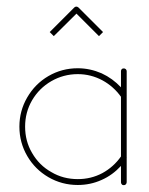

<svg xmlns="http://www.w3.org/2000/svg" viewBox="-20 -554 447 575"><path d="M208.5 -534.2C206.1 -534.2 204.1 -533.2 202.6 -531.7L128.9 -458L141.1 -445.8L209 -513.2L276.4 -445.8L288.6 -458L214.8 -531.7C212.9 -533.2 210.9 -534.2 209 -534.2ZM212.9 -349.6C181.2 -349.6 151.9 -341.8 125 -326.2C98.1 -310.5 77.1 -289.1 61.5 -262.2C45.9 -235.4 38.1 -206.1 38.1 -174.8C38.1 -143.1 45.9 -113.8 61.5 -86.9C77.1 -60.1 98.1 -39.1 125 -23.4C151.9 -7.8 181.2 0 212.9 0C237.8 0 261.7 -4.9 284.2 -15.1C306.6 -24.9 325.7 -39.1 342.3 -57.1V-8.8V-8.3C342.3 -5.9 342.8 -3.9 344.7 -2C346.2 0 348.1 0.5 350.6 0.5C353 0.5 355 0 356.9 -2C358.4 -3.9 359.4 -5.9 359.4 -8.3V-8.8V-81.5V-82L359.9 -82.5L359.4 -83V-83.5V-266.1V-266.6H359.9L359.4 -267.1V-267.6V-340.8C359.4 -343.3 358.4 -345.2 356.9 -346.7C355 -348.6 353 -349.1 350.6 -349.1C348.1 -349.1 346.2 -348.6 344.7 -346.7C342.8 -345.2 342.3 -343.3 342.3 -340.8V-292.5C325.7 -310.1 306.6 -324.2 284.2 -334.5C261.7 -344.2 237.8 -349.6 212.9 -349.6ZM212.9 -332C239.3 -332 263.7 -325.7 286.6 -313.5C309.1 -301.3 327.6 -284.7 342.3 -264.2V-85.4C327.6 -64.5 309.1 -47.9 286.6 -35.6C263.7 -23.4 239.3 -17.6 212.9 -17.6C184.1 -17.6 157.7 -24.4 133.8 -38.6C109.4 -52.2 90.3 -71.3 76.2 -95.7C62 -119.6 55.2 -146 55.2 -174.8C55.2 -203.1 62 -229.5 76.2 -253.9C90.3 -277.8 109.4 -296.9 133.8 -311C157.7 -324.7 184.1 -332 212.9 -332Z"/></svg>

Font: Mill
Style: Thin
Weight: 100
Version: Version 001.000